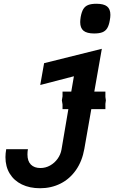

<svg xmlns="http://www.w3.org/2000/svg" viewBox="-20 -817 640 1021"><path d="M126 4.5Q126 40 144.2 58.2Q162.5 76.5 195 76.5Q222.5 76.5 246.5 63Q270.5 49.5 286.5 27Q302.5 4.5 307 -21.5L343.5 -236.5H312.5V-261.5L309 -283.5L312.5 -305V-330H359L373 -411.5L194 -365L214.5 -481L521.5 -557.5L481.5 -330H540.5V-301.5L543 -283.5L540.5 -265V-236.5H465.5L428.5 -25.5Q417 40 384 87.2Q351 134.5 301.8 159.2Q252.5 184 193 184Q138 184 96.2 163.8Q54.5 143.5 31.8 106.2Q9 69 9 18.5Q9 -0.5 13 -23.5H128.5Q126 -11 126 4.5ZM406.5 -699.5Q406.5 -710 409 -726.5Q414 -754 423.2 -769Q432.5 -784 449 -790.5Q465.5 -797 493 -797Q531.5 -797 549.2 -783Q567 -769 567 -738Q567 -725.5 564 -709.5Q559.5 -682.5 550.2 -667.2Q541 -652 524.5 -645.5Q508 -639 480.5 -639Q442 -639 424.2 -653.5Q406.5 -668 406.5 -699.5Z"/></svg>

Font: JuliaMono
Style: Bold Italic
Weight: 700
Italic angle: -9°
Monospace: yes
Designer: cormullion
Foundry: corm
Version: Version 0.057; ttfautohint (v1.8.4)